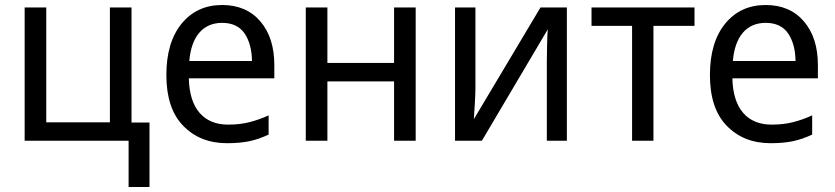

<svg xmlns="http://www.w3.org/2000/svg" viewBox="-20 -566 3356 772"><path d="M581.1 -73.2H508.8V-536.1H421.9V-74.2H166V-536.1H79.1V0H497.1V186H581.1Z M873 -545.9C805.7 -545.9 751.5 -521 710.4 -471.2C669.4 -420.9 648.9 -352.1 648.9 -264.2C648.9 -174.8 671.4 -106.4 716.8 -60.1C761.7 -13.7 820.3 9.8 893.1 9.8C928.7 9.8 959 6.8 983.9 1.5C1008.8 -3.9 1034.2 -12.7 1060.1 -24.9V-102.1C1033.2 -89.8 1007.8 -81.1 982.9 -74.7C958 -68.4 929.2 -64.9 897 -64.9C798.8 -64.9 741.7 -129.9 739.3 -251H1083V-304.2C1083 -377.4 1064.5 -436 1026.9 -480C989.3 -523.9 938 -545.9 873 -545.9ZM873 -474.1C913.6 -474.1 943.8 -460 963.4 -431.6C982.4 -403.3 992.7 -366.2 993.2 -320.8H741.2C749 -417 794.4 -474.1 873 -474.1Z M1209.5 -536.1V0H1296.4V-238.8H1564.5V0H1651.4V-536.1H1564.5V-313H1296.4V-536.1Z M1809.6 -536.1V0H1917.5L2182.6 -448.2C2181.2 -435.1 2180.2 -413.6 2179.7 -383.8C2179.2 -354 2178.7 -331.1 2178.7 -315.9V0H2259.3V-536.1H2153.3L1885.3 -86.9C1887.2 -112.3 1891.6 -185.1 1891.6 -209V-536.1Z M2772.5 -536.1H2358.4V-461.9H2521.5V0H2607.4V-461.9H2772.5Z M3058.6 -545.9C2991.2 -545.9 2937 -521 2896 -471.2C2855 -420.9 2834.5 -352.1 2834.5 -264.2C2834.5 -174.8 2856.9 -106.4 2902.3 -60.1C2947.3 -13.7 3005.9 9.8 3078.6 9.8C3114.3 9.8 3144.5 6.8 3169.4 1.5C3194.3 -3.9 3219.7 -12.7 3245.6 -24.9V-102.1C3218.8 -89.8 3193.4 -81.1 3168.5 -74.7C3143.6 -68.4 3114.7 -64.9 3082.5 -64.9C2984.4 -64.9 2927.2 -129.9 2924.8 -251H3268.6V-304.2C3268.6 -377.4 3250 -436 3212.4 -480C3174.8 -523.9 3123.5 -545.9 3058.6 -545.9ZM3058.6 -474.1C3099.1 -474.1 3129.4 -460 3148.9 -431.6C3168 -403.3 3178.2 -366.2 3178.7 -320.8H2926.8C2934.6 -417 2980 -474.1 3058.6 -474.1Z"/></svg>

Font: Avrile Sans
Style: Regular
Weight: 400
Designer: Monotype Design Team, Google (font), Stefan Peev (BGR Cyrillic), Cristiano Sobral (main changes)
Foundry: The Avrile Sans Project Authors
Version: Version 3.110